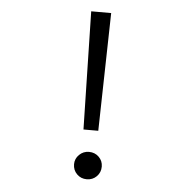

<svg xmlns="http://www.w3.org/2000/svg" viewBox="-51 -751 813 814"><g transform="rotate(5 355.0 -344.5)"><path d="M315.5 -198 304.5 -700H389.5L378.5 -198ZM288.5 -48Q288.5 -71.5 305.8 -88.5Q323 -105.5 347.5 -105.5Q372.5 -105.5 389.5 -88.8Q406.5 -72 406.5 -48Q406.5 -23 389.5 -6Q372.5 11 347.5 11Q322.5 11 305.5 -6Q288.5 -23 288.5 -48Z"/></g></svg>

Font: League Mono Light
Style: Regular
Weight: 300
Width: 6
Designer: Tyler Finck
Foundry: The League of Moveable Type / Tyler Finck
Version: Version 2.210